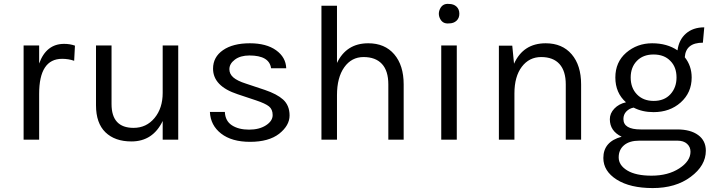

<svg xmlns="http://www.w3.org/2000/svg" viewBox="-20 -710 3624 976"><path d="M296 -411Q179 -411 179 -233V0H100V-479H179V-387Q215 -487 306 -487Q336 -487 361 -478L357 -401Q328 -411 296 -411Z M886 0H807V-95Q757 9 648 9Q564 9 516 -37.5Q468 -84 468 -175V-479H547V-181Q547 -60 659 -60Q724 -60 765.5 -110Q807 -160 807 -238V-479H886Z M1435 -363H1358Q1349 -428 1248 -428Q1202 -428 1174 -407Q1146 -386 1146 -358Q1146 -334 1166 -316.5Q1186 -299 1230 -285L1326 -253Q1388 -232 1419 -204Q1452 -174 1452 -123Q1452 -72 1399 -30Q1346 11 1251 11Q1158 11 1104 -31Q1050 -73 1047 -141H1123Q1125 -95 1159 -73Q1193 -51 1246 -51Q1298 -51 1332 -73Q1366 -95 1366 -125Q1366 -154 1347.5 -169Q1329 -184 1281 -200L1188 -231Q1063 -272 1063 -361Q1063 -420 1113.5 -455Q1164 -490 1250 -490Q1334 -490 1383.5 -454.5Q1433 -419 1435 -363Z M1614 -681H1693V-390Q1741 -490 1852 -490Q1936 -490 1984 -434Q2032 -378 2032 -281V0H1954V-281Q1954 -350 1921.5 -385Q1889 -420 1828 -420Q1767 -420 1730 -368Q1693 -316 1693 -226V0H1614Z M2302 0H2223V-479H2302ZM2262 -591Q2231 -588 2217.5 -614Q2204 -640 2217.5 -666.5Q2231 -693 2262 -690Q2286 -690 2300.5 -676.5Q2315 -663 2315 -640Q2315 -618 2300.5 -604.5Q2286 -591 2262 -591Z M2516 -478H2584L2593 -386Q2640 -490 2754 -490Q2838 -490 2886 -434Q2934 -378 2934 -281V0H2856V-281Q2856 -349 2824 -384.5Q2792 -420 2731 -420Q2670 -420 2632.5 -370.5Q2595 -321 2595 -235V0H2516Z M3140 -15Q3080 -44 3080 -104Q3080 -134 3103 -158Q3126 -182 3162 -190Q3108 -238 3108 -316Q3108 -394 3163 -442Q3219 -490 3295 -490Q3371 -490 3424 -454Q3431 -508 3467 -539.5Q3503 -571 3560 -571L3553 -493Q3466 -493 3461 -419Q3496 -375 3496 -316Q3496 -239 3440 -189Q3385 -140 3302 -140Q3245 -140 3201 -163Q3179 -159 3164 -143.5Q3149 -128 3149 -105Q3149 -52 3237 -52H3423Q3490 -52 3529 -23.5Q3568 5 3568 56Q3568 132 3491 189Q3415 246 3298 246Q3183 246 3115 203Q3047 160 3047 93Q3047 10 3140 -15ZM3125 90Q3125 130 3168.5 156.5Q3212 183 3292 183Q3376 183 3433 146Q3490 109 3490 61Q3490 37 3472.5 21Q3455 5 3423 5H3230Q3180 5 3152.5 28Q3125 51 3125 90ZM3186 -316Q3186 -263 3218 -230Q3250 -197 3303 -197Q3357 -197 3388 -231Q3419 -265 3419 -316Q3419 -369 3388 -400Q3357 -433 3302 -433Q3249 -433 3217.5 -400.5Q3186 -368 3186 -316Z"/></svg>

Font: Karla Neue
Style: Regular
Weight: 400
Designer: Jonathan Pinhorn
Foundry: PYRS Fontlab Ltd. / Made with FontLab
Version: Version 1.000;PS 001.001;hotconv 1.0.56